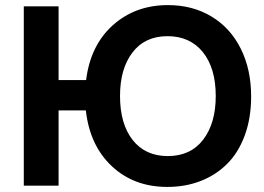

<svg xmlns="http://www.w3.org/2000/svg" viewBox="-20 -735 1046 760"><path d="M642.1 4.9Q510.3 4.9 422.9 -76.9Q335.4 -158.7 319.8 -297.9H211.9V0H74.2V-710H211.9V-418H320.8Q337.9 -555.7 426.8 -635.3Q515.6 -714.8 645 -714.8Q742.2 -714.8 817.1 -669.7Q892.1 -624.5 933.1 -542.2Q974.1 -460 974.1 -353Q974.1 -268.1 949.2 -200Q924.3 -131.8 879.9 -87.2Q835.4 -42.5 774.9 -18.8Q714.4 4.9 642.1 4.9ZM644 -117.2Q734.4 -117.2 784.2 -182.1Q834 -247.1 834 -355Q834 -465.3 783 -528.6Q731.9 -591.8 643.1 -591.8Q553.7 -591.8 504.4 -527.3Q455.1 -462.9 455.1 -355Q455.1 -244.6 505.1 -180.9Q555.2 -117.2 644 -117.2Z"/></svg>

Font: Rawline
Style: Bold
Weight: 700
Designer: Matt McInerney, Pablo Impallari, Rodrigo Fuenzalida
Foundry: Matt McInerney, Pablo Impallari, Rodrigo Fuenzalida
Version: Version 4.020;PS 004.020;hotconv 1.0.88;makeotf.lib2.5.64775